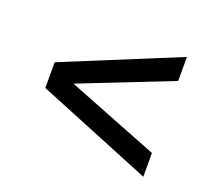

<svg xmlns="http://www.w3.org/2000/svg" viewBox="-82 -576 723 646"><g transform="rotate(20 279.5 -253.5)"><path d="M486 -39 74 -207V-299L486 -468V-382L158 -253L486 -124Z"/></g></svg>

Font: Saira SemiExpanded Medium
Style: Regular
Weight: 500
Width: 6
Designer: Hector Gatti with collaboration of the Omnibus-Type team
Foundry: Omnibus-Type
Version: Version 1.101